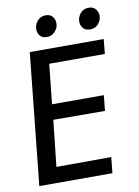

<svg xmlns="http://www.w3.org/2000/svg" viewBox="-89 -859 666 919"><g transform="rotate(-10 244.0 -400.0)"><path d="M174.8 -568.4 154.3 -375H406.2L398.4 -299.8L147.5 -300.8L123 -76.2L389.6 -77.1L381.8 0H26.4L92.8 -639.6H452.1L445.3 -568.4ZM396.5 -696.3Q372.1 -696.3 360.8 -711.9Q349.6 -727.5 351.6 -748Q353.5 -767.6 368.2 -783.7Q382.8 -799.8 407.2 -799.8Q430.7 -799.8 442.4 -783.2Q454.1 -766.6 452.1 -748Q450.2 -728.5 435.5 -712.4Q420.9 -696.3 396.5 -696.3ZM186.5 -696.3Q162.1 -696.3 151.4 -711.9Q140.6 -727.5 142.6 -748Q144.5 -767.6 159.2 -783.7Q173.8 -799.8 198.2 -799.8Q221.7 -799.8 232.9 -783.7Q244.1 -767.6 242.2 -748Q240.2 -728.5 225.1 -712.4Q210 -696.3 186.5 -696.3Z"/></g></svg>

Font: Puritan
Style: Italic
Weight: 400
Version: 2.0a